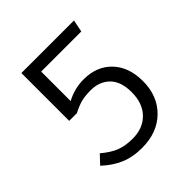

<svg xmlns="http://www.w3.org/2000/svg" viewBox="-154 -627 741 741"><g transform="rotate(-45 217.0 -256.0)"><path d="M353 -473H134V-312Q178 -336 229 -336Q300 -336 343 -291Q386 -246 386 -169Q386 -89 335.5 -39Q285 11 201 11Q150 11 111 -6Q72 -23 38 -55L71 -90Q103 -63 131.5 -51.5Q160 -40 201 -40Q257 -40 291 -74.5Q325 -109 325 -170Q325 -228 295.5 -257.5Q266 -287 218 -287Q187 -287 166 -281.5Q145 -276 118 -262H76V-523H363Z"/></g></svg>

Font: Fira Sans Light
Style: Regular
Weight: 300
Designer: bBox Type GmbH & Carrois Corporate GbR & Edenspiekermann AG
Foundry: bBox Type GmbH & Carrois Corporate GbR & Edenspiekermann AG
Version: Version 4.301